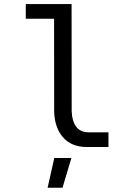

<svg xmlns="http://www.w3.org/2000/svg" viewBox="-20 -710 590 931"><path d="M242.2 -619.1 242.7 -163.1C245.6 -113.6 259.4 -74.5 284.2 -45.9C311.5 -13.3 350.6 2.9 401.4 2.9H505.9V-68.4H409.7C382 -68.4 361.3 -78.3 347.7 -98.1C335.6 -114.7 328.9 -138.7 327.6 -169.9L327.1 -690.4H105V-619.1ZM326.2 56.2H243.2L210.9 200.2H283.2Z"/></svg>

Font: CodeNewRoman Nerd Font Mono
Style: Regular
Weight: 400
Monospace: yes
Designer: Sam Radian
Foundry: Code New Roman
Version: Version 2.00 November 29, 2014;Nerd Fonts 3.2.1